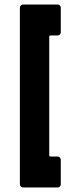

<svg xmlns="http://www.w3.org/2000/svg" viewBox="-20 -815 318 850"><path d="M249 -108V1Q249 7 245 11Q241 15 235 15H82Q77 15 72.5 11Q68 7 68 1V-781Q68 -787 72.5 -791Q77 -795 82 -795H235Q241 -795 245 -791Q249 -787 249 -781V-672Q249 -666 245 -662Q241 -658 235 -658H205Q198 -658 198 -652V-128Q198 -122 205 -122H235Q241 -122 245 -117.5Q249 -113 249 -108Z"/></svg>

Font: Grith.
Style: Regular
Weight: 400
Designer: Yosi Nasution
Version: Version 1.000;hotconv 1.0.109;makeotfexe 2.5.65596